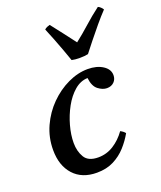

<svg xmlns="http://www.w3.org/2000/svg" viewBox="-140 -836 785 937"><g transform="rotate(-20 252.5 -367.5)"><path d="M201 12Q124 12 80.5 -36Q37 -84 37 -165Q37 -230 63 -287Q89 -344 132 -387Q175 -430 227 -454.5Q279 -479 330 -479Q377 -479 408 -459Q439 -439 439 -408Q439 -387 425 -373Q411 -359 388 -359Q366 -359 343 -376.5Q320 -394 315 -438Q278 -437 246.5 -410Q215 -383 192 -341Q169 -299 156 -252Q143 -205 143 -163Q143 -120 162 -88Q181 -56 233 -56Q276 -56 312.5 -79Q349 -102 376 -140Q392 -132 400 -121Q381 -87 353.5 -56.5Q326 -26 288.5 -7Q251 12 201 12ZM202 -731Q208 -737 215.5 -740Q223 -743 230 -745Q255 -713 280.5 -680Q306 -647 327 -619Q363 -647 402 -682Q441 -717 481 -747Q487 -745 494.5 -738Q502 -731 505 -725Q481 -700 453 -666.5Q425 -633 399.5 -601Q374 -569 357 -547Q340 -543 314 -543Q288 -543 272 -547Q263 -573 251 -606Q239 -639 226 -672Q213 -705 202 -731Z"/></g></svg>

Font: Tiro Tamil
Style: Italic
Weight: 400
Italic angle: -11°
Designer: Tamil: Fernando Mello & Fiona Ross, assisted by Kaja Sojewska. Latin: John Hudson with Paul Hanslow, assisted by Kaja So
Foundry: Tiro Typeworks Ltd.
Version: Version 1.52